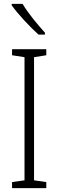

<svg xmlns="http://www.w3.org/2000/svg" viewBox="-20 -967 300 987"><path d="M96 -947H40V-940C73 -893 136 -827 178 -789H211V-799C173 -841 126 -897 96 -947ZM218 0V-31L155 -40V-673L218 -683V-714H42V-683L106 -673V-40L42 -31V0Z"/></svg>

Font: Noto Sans Armenian Condensed ExtraLight
Style: Regular
Weight: 200
Width: 3
Designer: Monotype Design Team
Foundry: Monotype Imaging Inc.
Version: Version 2.008